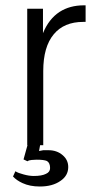

<svg xmlns="http://www.w3.org/2000/svg" viewBox="-20 -551 373 713"><path d="M140.6 -11.7V-287.1Q140.6 -377 179.7 -423.8Q217.8 -469.7 289.1 -469.7H297.9V-531.2H291Q239.3 -531.2 201.2 -506.8Q161.1 -480.5 139.6 -427.7V-518.6H81.1V-11.7H82L67.4 41L82 47.9Q86.9 43.9 97.7 43Q106.4 42 116.2 42Q143.6 42 154.3 46.9Q166 53.7 166 73.2Q166 87.9 150.4 94.7Q134.8 102.5 105.5 102.5Q87.9 102.5 67.4 96.7Q47.9 91.8 37.1 85L28.3 104.5Q42 119.1 63.5 128.9Q90.8 141.6 127.9 141.6Q174.8 141.6 204.1 121.1Q233.4 101.6 233.4 69.3Q233.4 43 212.9 25.4Q191.4 6.8 160.2 6.8Q149.4 6.8 140.6 6.8Q132.8 7.8 125 9.8L128.9 -11.7Z"/></svg>

Font: Dotum
Style: Regular
Weight: 400
Version: Version 2.21